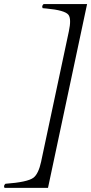

<svg xmlns="http://www.w3.org/2000/svg" viewBox="-27 -724 445 936"><path d="M397.5 -704.1 207 191.9H-4.9Q-11.2 181.6 -0.5 171.9Q106.4 164.1 135.7 142.6Q160.6 124 173.8 63Q174.3 61 174.3 60.1L308.6 -570.8Q321.8 -632.3 306.6 -651.9Q289.1 -674.3 198.2 -682.6Q189.9 -683.6 181.2 -684.1Q174.8 -694.3 185.5 -704.1Z"/></svg>

Font: Linux Libertine Display Slanted O
Style: Slanted
Weight: 400
Designer: Philipp H. Poll
Foundry: Philipp H. Poll
Version: Version 5.0.9